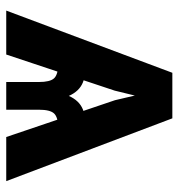

<svg xmlns="http://www.w3.org/2000/svg" viewBox="2 -588 586 631"><g transform="rotate(90 295.5 -273.0)"><path d="M430.8 0 309.8 -357.4 265.6 -545.9H369.4L575.8 0ZM250 0V-107.5Q250 -143.6 238.1 -156.9Q226.2 -170.3 190.2 -171V-263.6Q222.7 -263.6 251.7 -251.8Q280.6 -240 295.7 -205.7Q310.9 -240 339.9 -251.8Q368.9 -263.6 401.1 -263.6V-171Q365.6 -170.3 353.4 -157.2Q341.1 -144 341.1 -107.5V0ZM15.3 0 219.7 -545.9H324.6L278.4 -356.6L159.7 0Z"/></g></svg>

Font: Adwaita Sans
Style: Regular
Weight: 400
Designer: Rasmus Andersson
Foundry: rsms
Version: Version 4.001;git-9221beed3